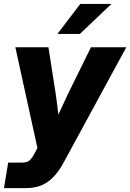

<svg xmlns="http://www.w3.org/2000/svg" viewBox="-34 -757 665 981"><path d="M-13.7 204.1 7.8 73.7H79.1Q105.5 73.7 117.9 62Q130.4 50.3 145 22.5L157.2 -1L44.4 -515.6H213.4L250.5 -278.3Q254.4 -251.5 257.8 -224.9Q261.2 -198.2 264.2 -171.4Q289.1 -226.6 314 -278.3L430.7 -515.6H611.3L291.5 72.8Q253.9 142.1 208.7 173.1Q163.6 204.1 99.1 204.1ZM259.3 -583.5 376 -736.8H535.2L374 -583.5Z"/></svg>

Font: Inter Display ExtraBold
Style: Italic
Weight: 800
Italic angle: -9.39999°
Designer: Rasmus Andersson
Foundry: rsms
Version: Version 4.000;git-a52131595